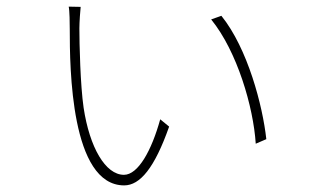

<svg xmlns="http://www.w3.org/2000/svg" viewBox="-20 -556 996 581"><path d="M224.1 -535.2 187.9 -535.9C190.7 -524.9 191.1 -483 191.1 -467C191.1 -350.9 193.9 5 355.8 5C403.8 5 447.8 -47.9 491.8 -172.9L464.8 -195C438.9 -100.9 398.1 -27 355.1 -27C299 -27 251.1 -110.1 233 -230.1C223 -299 220.2 -424 220.2 -470.2C220.2 -488.3 223 -527 224.1 -535.2ZM649.9 -508.2 619 -497.2C697.8 -400.2 746.8 -232.2 753.9 -121.1L785.9 -134.9C774.9 -235.8 729.8 -409.1 649.9 -508.2Z"/></svg>

Font: Karasuma Gothic
Style: Thin
Weight: 200
Designer: Rasmus Andersson / Ryoko Ishizuka
Foundry: rsms
Version: Version 1.00